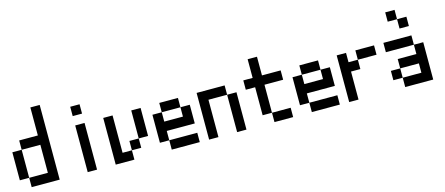

<svg xmlns="http://www.w3.org/2000/svg" viewBox="-51 -1493 4603 1986"><g transform="rotate(-15 2250.0 -500.0)"><path d="M0 -200V-500H100V-200ZM400 -100H100V-200H300V-500H100V-600H300V-900H400Z M700 -100V-600H800V-100ZM700 -700V-800H800V-700Z M1000 -100V-600H1100V-200H1200V-100ZM1400 -300H1300V-600H1400ZM1200 -200V-300H1300V-200Z M1500 -200V-500H1600V-400H1800V-500H1900V-300H1600V-200ZM1600 -200H1900V-100H1600ZM1600 -500V-600H1800V-500Z M2000 -100V-600H2300V-500H2100V-100ZM2400 -100H2300V-500H2400Z M2500 -500V-600H2600V-800H2700V-600H2900V-500H2700V-200H2600V-500ZM2700 -200H2900V-100H2700Z M3000 -200V-500H3100V-400H3300V-500H3400V-300H3100V-200ZM3100 -200H3400V-100H3100ZM3100 -500V-600H3300V-500Z M3500 -100V-600H3600V-500H3700V-400H3600V-100ZM3900 -500H3700V-600H3900Z M4000 -200V-300H4100V-200ZM4000 -500V-600H4300V-500ZM4100 -200H4300V-300H4100V-400H4300V-500H4400V-100H4100ZM4100 -800V-900H4200V-800ZM4200 -700V-800H4300V-700Z"/></g></svg>

Font: GalmuriMono9 Regular
Style: Regular
Weight: 400
Designer: Lee Minseo (quiple)
Version: Version 2.399;hotconv 1.1.1;makeotfexe 2.6.0 DEVELOPMENT